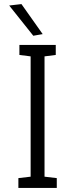

<svg xmlns="http://www.w3.org/2000/svg" viewBox="-20 -920 388 940"><path d="M143 -745 25 -893 85 -900 189 -753ZM258 0H70V-48L130 -55V-644L75 -651V-700H253V-651L198 -644V-55L258 -48Z"/></svg>

Font: Antic
Style: Regular
Weight: 400
Designer: Santiago Orozco
Foundry: Typemade
Version: Version 1.0012